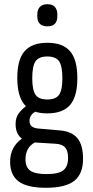

<svg xmlns="http://www.w3.org/2000/svg" viewBox="-20 -698 439 911"><path d="M204 -160Q172 -160 147 -168Q120 -152 120 -125Q120 -108 130 -99Q140 -90 163 -88L266 -79Q321 -74 347.5 -42Q374 -10 374 56Q374 127 332.5 160Q291 193 198 193Q108 193 68 162.5Q28 132 28 70Q28 -1 84 -40Q54 -63 54 -109Q54 -140 68.5 -159.5Q83 -179 103 -194Q62 -234 62 -328Q62 -415 96.5 -455Q131 -495 205 -495Q278 -495 312.5 -455Q347 -415 347 -327Q347 -240 312.5 -200Q278 -160 204 -160ZM204 -226Q245 -226 260.5 -248.5Q276 -271 276 -327Q276 -384 260.5 -407Q245 -430 204 -430Q164 -430 148.5 -407Q133 -384 133 -327Q133 -271 148.5 -248.5Q164 -226 204 -226ZM101 58Q101 96 124 112Q147 128 201 128Q258 128 280.5 110Q303 92 303 52Q303 18 289.5 2Q276 -14 243 -16L145 -22Q101 2 101 58ZM205 -573Q157 -573 157 -621V-630Q157 -652 169 -665Q181 -678 205 -678Q229 -678 240.5 -665Q252 -652 252 -630V-621Q252 -573 205 -573Z"/></svg>

Font: Sofia Sans Cond
Style: Regular
Weight: 400
Width: 3
Designer: Botio Nikoltchev, Ani Petrova
Foundry: lettersoup
Version: Version 4.100; ttfautohint (v1.8.3)